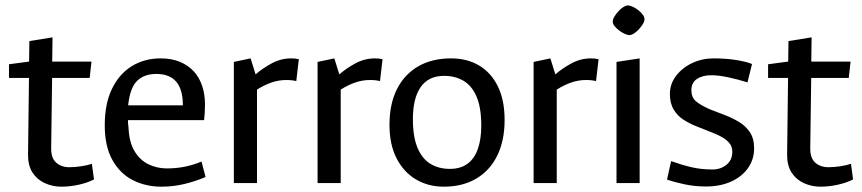

<svg xmlns="http://www.w3.org/2000/svg" viewBox="-20 -678 3193 711"><path d="M207 13.3Q174.9 13.3 146.2 0.3Q117.5 -12.7 100.7 -38.5Q83.8 -64.4 83.8 -103.8L87.3 -389.3H13.3V-440L87.8 -450L88.8 -525.9L174.5 -539.7L173.3 -450H318.8L312 -389.3H173L169.5 -131.6Q168.5 -93.1 187.8 -75.9Q207.1 -58.8 236.6 -58.8Q257.6 -58.8 280.6 -62.3Q303.6 -65.8 320.3 -71.3L328.1 -13.5Q304.4 -1.3 271.8 6Q239.3 13.3 207 13.3Z M578.1 13.3Q519.6 13.3 472.1 -10.8Q424.5 -34.9 396.2 -85.5Q367.9 -136.1 367.9 -214Q367.9 -293.7 394.7 -349.1Q421.5 -404.5 468.3 -433.2Q515.1 -461.8 574.8 -461.8Q615.6 -461.8 646.3 -449Q677 -436.2 697.8 -413.5Q718.5 -390.7 728.8 -359.3Q739.1 -327.8 739.1 -290.8Q739.1 -275.8 738.1 -259.3Q737.1 -242.7 735.8 -233.2H453.8Q453.6 -226.2 454.3 -219.6Q454.9 -212.9 455.9 -205.7Q458.3 -150.4 478.9 -117.1Q499.5 -83.7 531.2 -69Q562.9 -54.3 596.9 -54.3Q630.9 -54.3 662.4 -60.3Q693.8 -66.3 726.3 -79.8L741.2 -22.5Q705.2 -7 663.5 3.2Q621.9 13.3 578.1 13.3ZM454.5 -288H657.2Q657.2 -346.7 632.5 -375.5Q607.9 -404.2 559 -404.2Q514.3 -404.2 488 -378.9Q461.7 -353.7 454.5 -288Z M846 0V-448.7L908.1 -461.8L926.5 -402.5Q952.5 -425.2 986.4 -443.5Q1020.4 -461.8 1058.2 -461.8Q1066.4 -461.8 1072.8 -461.1Q1079.3 -460.3 1086.6 -458.8L1077.2 -377.7Q1069.7 -379.7 1060.7 -380.7Q1051.8 -381.7 1040.3 -381.7Q1011.7 -381.7 984.6 -372.2Q957.6 -362.7 931.7 -346.1V0Z M1156 0V-448.7L1218.1 -461.8L1236.5 -402.5Q1262.5 -425.2 1296.4 -443.5Q1330.4 -461.8 1368.2 -461.8Q1376.4 -461.8 1382.8 -461.1Q1389.3 -460.3 1396.6 -458.8L1387.2 -377.7Q1379.7 -379.7 1370.7 -380.7Q1361.8 -381.7 1350.3 -381.7Q1321.7 -381.7 1294.6 -372.2Q1267.6 -362.7 1241.7 -346.1V0Z M1623.4 13.3Q1565.5 13.3 1520.1 -13.8Q1474.6 -40.8 1448.4 -92Q1422.3 -143.1 1422.3 -215.7Q1422.3 -293.7 1450.3 -348.6Q1478.4 -403.5 1529.4 -432.7Q1580.3 -461.8 1650.2 -461.8Q1710.3 -461.8 1754.8 -435.1Q1799.3 -408.4 1824 -357.5Q1848.6 -306.6 1848.6 -233.7Q1848.6 -156.7 1821.1 -101.2Q1793.5 -45.7 1743 -16.2Q1692.5 13.3 1623.4 13.3ZM1645.7 -52.6Q1684.7 -52.6 1710.7 -71.2Q1736.6 -89.9 1749.4 -126.1Q1762.2 -162.3 1762.2 -212.7Q1762.2 -279.6 1744.8 -320.1Q1727.4 -360.6 1696.3 -378.9Q1665.2 -397.1 1624.7 -397.1Q1566.8 -397.1 1537.9 -355.7Q1509 -314.4 1509 -236.7Q1509 -170.9 1526.4 -130Q1543.8 -89.2 1574.5 -70.9Q1605.2 -52.6 1645.7 -52.6Z M1956 0V-448.7L2018.1 -461.8L2036.5 -402.5Q2062.5 -425.2 2096.4 -443.5Q2130.4 -461.8 2168.2 -461.8Q2176.4 -461.8 2182.8 -461.1Q2189.3 -460.3 2196.6 -458.8L2187.2 -377.7Q2179.7 -379.7 2170.7 -380.7Q2161.8 -381.7 2150.3 -381.7Q2121.7 -381.7 2094.6 -372.2Q2067.6 -362.7 2041.7 -346.1V0Z M2263 0V-448.7L2348.7 -461.8V0ZM2310.9 -548Q2304.3 -548 2293.7 -552.6Q2283.1 -557.3 2273 -564.9Q2262.9 -572.5 2256 -581.2Q2249 -589.9 2249 -598Q2249 -606.3 2255.1 -616.4Q2261.1 -626.5 2270.1 -636.3Q2279 -646.2 2288.5 -652.1Q2298 -658 2304.8 -658Q2312.1 -658 2322.4 -653.4Q2332.6 -648.7 2342.7 -641.1Q2352.8 -633.5 2359.7 -624.4Q2366.6 -615.4 2366.6 -607Q2366.6 -598.7 2360.5 -588.7Q2354.3 -578.8 2345.6 -569.3Q2336.9 -559.8 2327.5 -553.9Q2318.2 -548 2310.9 -548Z M2594.3 12.6Q2552.5 12.6 2513.9 4.3Q2475.3 -4 2450 -12.8L2465.2 -81.3Q2503.9 -67.5 2539.9 -59Q2575.8 -50.4 2618.8 -50.4Q2648.6 -50.4 2670.2 -67.8Q2691.8 -85.2 2691.8 -115.9Q2691.8 -134.5 2681.8 -147Q2671.7 -159.6 2656.2 -168.8Q2640.6 -178 2623.2 -184.7L2557.3 -210.9Q2534.2 -220.1 2512.1 -234Q2489.9 -247.9 2475.3 -271.3Q2460.7 -294.7 2460.7 -330Q2460.7 -367.1 2483.4 -396.9Q2506 -426.7 2542.9 -444.3Q2579.8 -461.8 2622.3 -461.8Q2670.4 -461.8 2708.9 -455.3Q2747.4 -448.8 2764.8 -440.8L2748 -373Q2712 -384.3 2676.2 -391.8Q2640.4 -399.4 2614.3 -399.4Q2581.2 -399.4 2560.8 -385.6Q2540.3 -371.8 2540.3 -344.5Q2540.3 -317.2 2557.2 -303Q2574.1 -288.7 2608.4 -273.3L2665.7 -251.3Q2692 -241.1 2716.4 -226.6Q2740.7 -212.2 2756.7 -188.8Q2772.6 -165.4 2772.6 -128.9Q2772.6 -87.3 2749.6 -55.1Q2726.6 -23 2686.5 -5.2Q2646.4 12.6 2594.3 12.6Z M3018 13.3Q2985.9 13.3 2957.2 0.3Q2928.5 -12.7 2911.7 -38.5Q2894.8 -64.4 2894.8 -103.8L2898.3 -389.3H2824.3V-440L2898.8 -450L2899.8 -525.9L2985.5 -539.7L2984.3 -450H3129.8L3123 -389.3H2984L2980.5 -131.6Q2979.5 -93.1 2998.8 -75.9Q3018.1 -58.8 3047.6 -58.8Q3068.6 -58.8 3091.6 -62.3Q3114.6 -65.8 3131.3 -71.3L3139.1 -13.5Q3115.4 -1.3 3082.8 6Q3050.3 13.3 3018 13.3Z"/></svg>

Font: Ancizar Sans Thin
Style: Regular
Weight: 100
Designer: Cesar Puertas, Viviana Monsalve, Julian Moncada, Julian Prieto, Jose Castro, Mariel Hernandez, Felipe Aragon, Sara Alarc
Version: Version 8.100